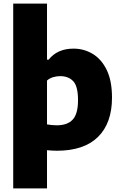

<svg xmlns="http://www.w3.org/2000/svg" viewBox="-20 -828 673 1068"><path d="M53.5 220V-808H241.5V-496H250.5Q299 -557.5 389 -557.5Q446.5 -557.5 495.2 -528.5Q544 -499.5 573.5 -439.2Q603 -379 603 -285Q603 -143 525 -66.2Q447 10.5 296 10.5Q281.5 10.5 267.8 9.5Q254 8.5 241.5 7.5V220ZM295.5 -131Q355 -131 384.5 -162.8Q414 -194.5 414 -270.5Q414 -348.5 387.2 -376.5Q360.5 -404.5 315 -404.5Q295.5 -404.5 275.8 -398.8Q256 -393 241.5 -380V-136Q253 -134 267.5 -132.5Q282 -131 295.5 -131Z"/></svg>

Font: Encode Sans XBd
Style: Regular
Weight: 800
Designer: Multiple Designers
Foundry: Impallari Type
Version: Version 3.002; ttfautohint (v1.8.3) -l 8 -r 50 -G 200 -x 14 